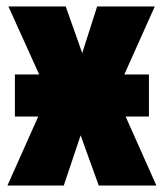

<svg xmlns="http://www.w3.org/2000/svg" viewBox="-20 -573 508 593"><path d="M26 -213H98L3 0H177L229 -155L285 0H463L368 -213H440V-343H364L458 -553H280L234 -409L183 -553H6L101 -343H26Z"/></svg>

Font: Noto Sans Display Condensed Black
Style: Regular
Weight: 900
Width: 3
Designer: Monotype Design team
Foundry: Monotype Imaging Inc.
Version: 1.000